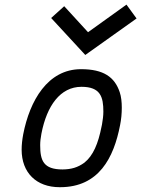

<svg xmlns="http://www.w3.org/2000/svg" viewBox="-20 -799 602 819"><path d="M343.8 -564.5 562.5 -720.2 519.5 -779.3 355.5 -661.6 253.9 -772.5 198.2 -722.2ZM339.8 -105C311.5 -84.5 284.2 -76.7 247.1 -76.2C165 -76.2 151.4 -114.3 151.4 -179.7C151.4 -194.8 153.3 -211.4 156.7 -229C179.7 -348.1 237.3 -428.7 327.6 -428.7C408.7 -428.7 420.9 -385.3 420.9 -323.2C420.9 -306.2 418.5 -287.1 415 -267.6C414.6 -264.6 413.6 -261.7 413.1 -258.8C398.9 -186.5 377.4 -134.8 339.8 -105ZM235.4 -0.5H236.3C401.9 -0.5 465.3 -126 492.2 -265.1C497.1 -289.1 499.5 -314.5 499.5 -339.4C499.5 -363.8 497.1 -386.7 490.7 -405.8C469.2 -470.2 421.9 -503.9 325.7 -503.9C183.1 -503.9 106.9 -369.1 79.1 -226.6C74.7 -203.1 72.3 -181.2 72.3 -160.6C72.3 -62.5 134.8 -0.5 234.4 -0.5Z"/></svg>

Font: Fantasque Sans Mono
Style: RegItalic
Weight: 400
Italic angle: -11°
Monospace: yes
Designer: Jany Belluz
Version: Version 1.6.3